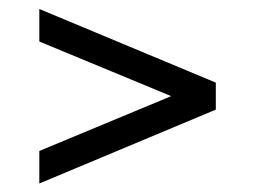

<svg xmlns="http://www.w3.org/2000/svg" viewBox="-20 -561 596 438"><path d="M69.7 -142.4V-216.6L370.5 -341.7L69.7 -466.3V-540.5L472.3 -372.5V-310.9Z"/></svg>

Font: Russolo 10pt ExtraLight
Style: Regular
Weight: 200
Designer: Micah Stupak-Hahn
Version: Version 1.000